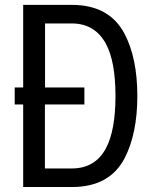

<svg xmlns="http://www.w3.org/2000/svg" viewBox="-20 -752 626 772"><path d="M160.6 -74.7H269Q363.3 -74.7 406.7 -157.2Q444.3 -228.5 444.3 -366.2Q444.3 -504.4 406.2 -575.2Q361.8 -657.7 268.6 -657.7H161.1V-400.4H319.3V-332H160.6ZM73.2 0V-332H39.1V-400.4H73.2V-732.4H268.6Q419.4 -732.4 480.5 -616.7Q532.2 -518.6 532.2 -366.2Q532.2 -214.8 481 -115.7Q420.4 0 269 0Z"/></svg>

Font: Consola Mono
Style: Book
Weight: 400
Monospace: yes
Version: Version 2.001